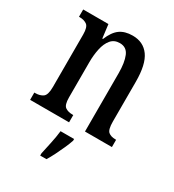

<svg xmlns="http://www.w3.org/2000/svg" viewBox="-184 -654 892 982"><g transform="rotate(30 262.0 -163.0)"><path d="M19 0V-43H25Q52 -43 69.5 -55.5Q87 -68 87 -115V-425Q87 -469 70 -481Q53 -493 27 -493H23V-536H172L182 -456H186Q206 -505 235 -526Q264 -547 310 -547Q373 -547 407 -500Q441 -453 441 -350V-115Q441 -68 456 -55.5Q471 -43 498 -43H502V0H343V-344Q343 -407 327.5 -444Q312 -481 272 -481Q239 -481 220 -458Q201 -435 193 -397.5Q185 -360 185 -319V-110Q185 -66 201.5 -54.5Q218 -43 244 -43H249V0ZM206 208Q213 175 221.5 136Q230 97 234 61H314V71Q307 92 295 119Q283 146 269.5 173Q256 200 243 221H206Z"/></g></svg>

Font: Noto Serif Tamil ExtraCondensed Medium
Style: Regular
Weight: 500
Width: 2
Designer: Indian Type Foundry, Tom Grace, and the Monotype Design Team
Foundry: Monotype Imaging Inc.
Version: Version 2.004; ttfautohint (v1.8.4.7-5d5b)